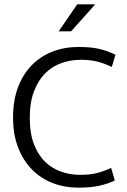

<svg xmlns="http://www.w3.org/2000/svg" viewBox="-20 -854 584 883"><path d="M348 -50Q397 -50 429.5 -59Q462 -68 491 -82L508 -24Q475 -8 435.5 0.5Q396 9 339 9Q277 9 222.5 -12Q168 -33 127.5 -74Q87 -115 63.5 -175Q40 -235 40 -314Q40 -391 62.5 -451.5Q85 -512 125.5 -553.5Q166 -595 221 -616.5Q276 -638 341 -638Q400 -638 439 -628.5Q478 -619 511 -602L494 -546Q459 -563 426.5 -571Q394 -579 352 -579Q305 -579 262.5 -564Q220 -549 188 -517Q156 -485 136.5 -434.5Q117 -384 117 -313Q117 -240 136.5 -190Q156 -140 188.5 -109Q221 -78 262.5 -64Q304 -50 348 -50ZM307 -710H250L335 -834H418Z"/></svg>

Font: Mukta Light
Style: Regular
Weight: 300
Designer: Girish Dalvi and Yashodeep Gholap
Foundry: Ek Type
Version: Version 2.538;PS 1.002;hotconv 16.6.51;makeotf.lib2.5.65220;